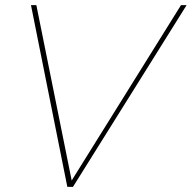

<svg xmlns="http://www.w3.org/2000/svg" viewBox="-20 -730 749 750"><path d="M101 -710H122L260 -25L687 -710H709L265 0H243Z"/></svg>

Font: Raleway Thin Thin
Style: Italic
Weight: 250
Italic angle: -12°
Version: Version 4.026